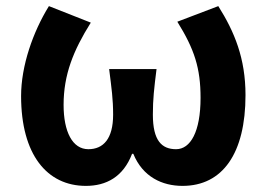

<svg xmlns="http://www.w3.org/2000/svg" viewBox="-20 -594 873 628"><path d="M261 14C327 14 383 -15 412 -91H416C447 -15 511 14 577 14C708 14 783 -92 783 -283C783 -403 747 -490 694 -574L560 -523C616 -433 636 -371 636 -274C636 -163 603 -106 556 -106C509 -106 480 -134 480 -219C480 -270 484 -304 492 -368H337C345 -304 350 -270 350 -219C350 -140 318 -106 269 -106C217 -106 188 -163 188 -251C188 -350 220 -429 277 -520L140 -574C88 -490 49 -379 49 -280C49 -88 134 14 261 14Z"/></svg>

Font: Noto Sans TC
Style: Bold
Weight: 700
Designer: Ryoko NISHIZUKA 西塚涼子 (kana, bopomofo & ideographs); Paul D. Hunt (Latin, Greek & Cyrillic); Sandoll Communications 산돌커뮤니
Foundry: Adobe
Version: Version 2.004;hotconv 1.0.118;makeotfexe 2.5.65603